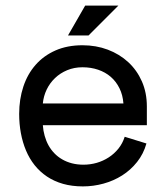

<svg xmlns="http://www.w3.org/2000/svg" viewBox="-20 -660 584 689"><path d="M224 -532.7H297.7L404.7 -639.8H285.6ZM427.5 -169.2Q419.9 -145.3 404.9 -126.6Q389.9 -108 370.1 -95.2Q350.2 -82.3 327 -75.6Q303.8 -69 279.4 -69Q257.4 -69 238.3 -73.9Q219.1 -78.9 203.4 -88Q187.6 -97 175.2 -109.9Q162.8 -122.7 154.1 -138.4Q145.4 -154.2 140.3 -172.5Q135.1 -190.8 133.7 -210.8H507V-278.1Q507 -327.5 489.2 -367.9Q471.4 -408.2 440.1 -437.1Q408.8 -465.9 366.8 -481.8Q324.8 -497.6 276 -497.6Q221.4 -497.6 179 -478.9Q136.6 -460.2 107.7 -427.2Q78.7 -394.3 63.8 -349.2Q48.8 -304.1 48.8 -251Q48.8 -215.1 55 -181.9Q61.2 -148.7 73.4 -119.7Q85.6 -90.7 104.4 -67.1Q123.3 -43.5 148.7 -26.4Q174.1 -9.4 206.3 -0.2Q238.5 8.9 277.5 8.9Q315.1 8.9 351.4 -1.1Q387.8 -11.1 418.4 -30.5Q449 -49.9 471.9 -78.7Q494.9 -107.5 505.5 -145.1ZM133.7 -288.7Q136.2 -315.1 147.5 -338.6Q158.8 -362.1 177.4 -379.8Q195.9 -397.6 221.1 -408.1Q246.2 -418.6 276 -418.6Q306.2 -418.6 332.1 -409.8Q358 -401 377.4 -384.3Q396.7 -367.6 408.7 -343.3Q420.7 -319.1 422.9 -288.7Z"/></svg>

Font: SaysetthaMai Thin
Style: Regular
Weight: 100
Designer: John M. Durdin
Foundry: Lao Script for Windows
Version: Version 1.101